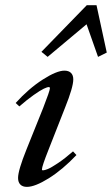

<svg xmlns="http://www.w3.org/2000/svg" viewBox="-20 -711 433 742"><path d="M164.1 -491.2 140.1 -510.7 315.4 -690.9H353L392.6 -507.8L358.9 -491.2L314.5 -617.2ZM84 11.2Q67.4 11.2 58.6 2.2Q49.8 -6.8 49.8 -23.4Q49.8 -52.7 82.5 -133.8L146.5 -293Q172.9 -360.4 172.9 -370.1Q172.9 -374.5 168.5 -374.5Q162.6 -374.5 149.2 -368.2Q135.7 -361.8 110.1 -343.8Q84.5 -325.7 54.7 -299.8L40.5 -313Q91.3 -369.1 145.3 -403.6Q199.2 -438 229 -438Q245.6 -438 254.4 -429.2Q263.2 -420.4 263.2 -404.3Q263.2 -374 231.4 -294.9L167.5 -132.3Q142.1 -68.4 142.1 -56.6Q142.1 -52.7 146 -52.7Q152.3 -52.7 165 -57.9Q177.7 -63 204.3 -80.8Q231 -98.6 262.2 -126L275.4 -111.8Q221.7 -55.2 168.5 -22Q115.2 11.2 84 11.2Z"/></svg>

Font: Elstob 14pt Medium
Style: Italic
Weight: 500
Italic angle: -20°
Designer: Peter S. Baker
Version: Version 1.015